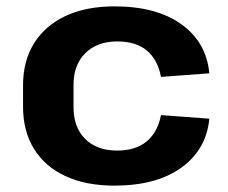

<svg xmlns="http://www.w3.org/2000/svg" viewBox="-20 -570 713 600"><path d="M337.4 10.1Q249 10.1 184.9 -19.5Q120.8 -49.1 86.4 -104.5Q52 -159.9 52 -236.6V-303.4Q52 -379.6 86.6 -435Q121.3 -490.4 185.4 -520.3Q249.4 -550.1 337.4 -550.1Q469.3 -550.1 547.2 -493.9Q625.1 -437.7 634.1 -340.9L483 -329.7Q473.1 -383.3 439.1 -411.9Q405.1 -440.5 346.2 -440.5Q283.7 -440.5 246.8 -404Q209.8 -367.5 209.8 -305.4V-234.6Q209.8 -172 246.3 -135.8Q282.7 -99.5 346.2 -99.5Q404.2 -99.5 438.6 -128.3Q473.1 -157.2 483 -210.3L634.1 -199.1Q625.1 -102.8 547 -46.3Q468.8 10.1 337.4 10.1Z"/></svg>

Font: Pathway Extreme 8pt Thin
Style: Regular
Weight: 100
Version: Version 1.001;gftools[0.9.26]